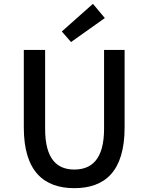

<svg xmlns="http://www.w3.org/2000/svg" viewBox="-20 -967 773 1000"><path d="M302 -803 350 -748 526 -873 464 -947ZM367 13C525 13 629 -73 629 -303V-707H522V-296C522 -136 456 -84 367 -84C279 -84 215 -136 215 -296V-707H104V-303C104 -73 210 13 367 13Z"/></svg>

Font: Spoqa Han Sans Neo Medium
Style: Regular
Weight: 500
Designer: [Spoqa Han Sans Neo] Dong-huui Kim ___ Younghwa Kang ___ Yujin Lee ___ [Noto Sans] Ryoko NISHIZUKA ____ (kana & ideograp
Foundry: Spoqa (http://www.spoqa-han-sans.com)
Version: Version 1.100;hotconv 1.0.109;makeotfexe 2.5.65596